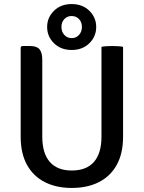

<svg xmlns="http://www.w3.org/2000/svg" viewBox="-20 -914 709 947"><path d="M587 -240Q587 -157 555.8 -100.8Q524.5 -44.5 467.8 -15.8Q411 13 334 13Q257.5 13 201 -15.8Q144.5 -44.5 113.2 -100.8Q82 -157 82 -240V-681L88 -687H129Q161.5 -687 175 -670.8Q188.5 -654.5 188.5 -619.5V-240Q188.5 -158 225.5 -115.5Q262.5 -73 334 -73Q406.5 -73 443.5 -115.5Q480.5 -158 480.5 -240V-683Q492.5 -685.5 506.5 -686.2Q520.5 -687 532.5 -687Q544.5 -687 559.8 -686.2Q575 -685.5 587 -683ZM212.5 -781Q212.5 -827.5 246.2 -860.8Q280 -894 333.5 -894Q387 -894 420.8 -860.8Q454.5 -827.5 454.5 -781Q454.5 -734 420.8 -700.8Q387 -667.5 333.5 -667.5Q280 -667.5 246.2 -700.8Q212.5 -734 212.5 -781ZM283 -781Q283 -757.5 297.2 -741.8Q311.5 -726 333.5 -726Q355.5 -726 369.8 -741.8Q384 -757.5 384 -781Q384 -804.5 369.8 -819.8Q355.5 -835 333.5 -835Q311.5 -835 297.2 -819.8Q283 -804.5 283 -781Z"/></svg>

Font: Signika
Style: Regular
Weight: 400
Designer: Anna Giedry
Foundry: Anna Giedry
Version: Version 2.001